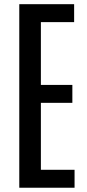

<svg xmlns="http://www.w3.org/2000/svg" viewBox="-20 -879 409 899"><path d="M70.3 0H329.1V-84H171.4V-397.5H318.8V-481.4H171.4V-775.4H327.1V-859.4H70.3Z"/></svg>

Font: Antonio
Style: Regular
Weight: 400
Designer: Vernon Adams
Foundry: Vernon Adams
Version: Version 1.002